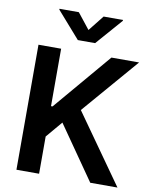

<svg xmlns="http://www.w3.org/2000/svg" viewBox="-101 -1026 878 1100"><g transform="rotate(10 338.5 -475.5)"><path d="M71.7 0H203.5V-216.6L284.1 -311.8L501.1 0H659.4L375.7 -400.9L657 -727.3H496.1L212.4 -393.1H203.5V-727.3H71.7ZM154.5 -946 289.1 -792.6H389.6L523.8 -946V-951H411.2L339.1 -860.1L267 -951H154.5Z"/></g></svg>

Font: Margiela Sans Semi Bold
Style: Regular
Weight: 600
Designer: Stefan Endress, Andreas Faust
Version: Version 1.100;FEAKit 1.0